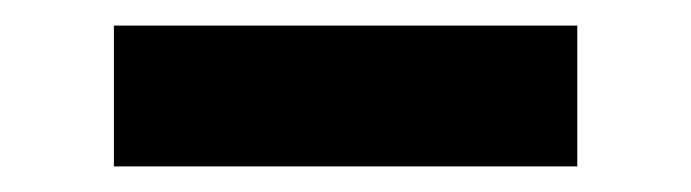

<svg xmlns="http://www.w3.org/2000/svg" viewBox="-20 -741 540 150"><path d="M69 -611V-721H431V-611Z"/></svg>

Font: Nunito Sans 7pt ExtraBold
Style: Regular
Weight: 800
Designer: Vernon Adams
Foundry: Vernon Adams
Version: Version 3.101;gftools[0.9.27]